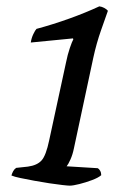

<svg xmlns="http://www.w3.org/2000/svg" viewBox="-20 -585 427 605"><path d="M200 0Q194 0 176.5 -2Q159 -4 135.5 -7.5Q112 -11 88 -15.5Q64 -20 44.5 -24Q25 -28 16 -32Q18 -39 21.5 -45.5Q25 -52 31 -56L68 -60Q97 -64 111 -79.5Q125 -95 135 -143L188 -388Q193 -413 200 -433.5Q207 -454 211 -461L210 -464L77 -451Q79 -465 85 -477.5Q91 -490 95 -494Q147 -508 198.5 -526.5Q250 -545 293 -565Q301 -564 308.5 -560Q316 -556 320 -551Q313 -531 298.5 -490Q284 -449 274 -403L213 -118Q209 -98 202 -82.5Q195 -67 190 -61L288 -55Q292 -53 295.5 -47Q299 -41 299 -33Q290 -25 270 -17.5Q250 -10 230 -5Q210 0 200 0Z"/></svg>

Font: Texturina 12pt Medium
Style: Italic
Weight: 500
Italic angle: -11°
Designer: Guillermo Torres Carreño
Foundry: Omnibus-Type
Version: Version 1.002